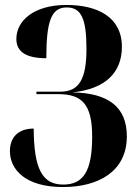

<svg xmlns="http://www.w3.org/2000/svg" viewBox="-20 -744 553 775"><path d="M234 11C375 11 492 -50 492 -194C492 -313 416 -369 272 -371C408 -385 472 -453 472 -555C472 -677 371 -724 248 -724C115 -724 46 -659 46 -587C46 -535 85 -509 167 -509C167 -656 186 -714 249 -714C308 -714 329 -669 329 -546C329 -425 299 -374 224 -374H127V-364H215C312 -364 352 -322 352 -193C352 -52 316 1 235 1C149 1 117 -65 116 -225C55 -225 20 -191 20 -134C20 -60 82 11 234 11Z"/></svg>

Font: Noto Serif Display ExtraCondensed ExtraBold
Style: Regular
Weight: 800
Width: 2
Designer: Monotype Design Team
Foundry: Monotype Imaging Inc.
Version: Version 2.009